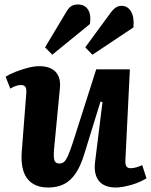

<svg xmlns="http://www.w3.org/2000/svg" viewBox="-20 -822 674 856"><path d="M5 -480Q22 -491 48.5 -501.5Q75 -512 103.5 -519.5Q132 -527 155 -527Q204 -527 228 -501.5Q252 -476 247 -428L221 -157Q218 -122 222.5 -107.5Q227 -93 245 -93Q258 -93 266.5 -101Q275 -109 284 -130Q293 -151 305 -187L409 -513H559L539 -107Q538 -89 543.5 -80.5Q549 -72 562 -72Q574 -72 588 -76Q602 -80 614 -86L633 -27Q620 -19 603.5 -11.5Q587 -4 568 1.5Q549 7 530.5 10.5Q512 14 497 14Q444 14 420.5 -16Q397 -46 404 -101L437 -367L428 -369L356 -136Q340 -83 318 -50Q296 -17 266 -1.5Q236 14 195 14Q132 14 101.5 -26Q71 -66 77 -146L97 -404Q99 -427 93 -435Q87 -443 73 -443Q63 -443 51 -439Q39 -435 26 -427ZM471 -762Q483 -779 495 -787.5Q507 -796 522 -796Q549 -796 564 -771Q579 -746 575 -700L392 -578L360 -611ZM275 -768Q285 -786 297 -794Q309 -802 328 -802Q357 -802 372 -780Q387 -758 381 -715L213 -578L181 -611Z"/></svg>

Font: Literata 18pt
Style: Bold Italic
Weight: 700
Italic angle: -2°
Designer: Latin by Veronika Burian and Jose Scaglione. Greek by Irene Vlachou. Cyrillic by Vera Evstafieva
Foundry: TypeTogether
Version: Version 3.103;gftools[0.9.29]